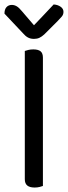

<svg xmlns="http://www.w3.org/2000/svg" viewBox="-21 -834 304 859"><path d="M90 -363H171V-2Q166 0 156 2.5Q146 5 134 5Q112 5 101 -4Q90 -13 90 -32ZM171 -296H90V-606Q95 -608 105.5 -610.5Q116 -613 128 -613Q150 -613 160.5 -604.5Q171 -596 171 -576ZM131 -721Q148 -739 171 -763Q194 -787 219 -814Q237 -813 250 -804Q263 -795 263 -781Q263 -769 255.5 -760Q248 -751 237 -740L177 -680Q166 -670 155.5 -665Q145 -660 131 -660Q116 -660 104.5 -666Q93 -672 82 -685L-1 -773Q-1 -792 8 -802Q17 -812 32 -812Q43 -812 53.5 -806Q64 -800 77 -784Z"/></svg>

Font: Baloo Tammudu 2
Style: Regular
Weight: 400
Designer: Maithili Shingre, Omkar Shende and Ek Type
Foundry: Ek Type
Version: Version 1.700